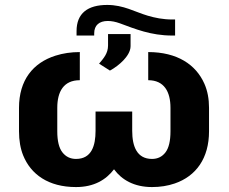

<svg xmlns="http://www.w3.org/2000/svg" viewBox="-20 -748 929 778"><path d="M670.8 -311V-216C670.8 -176.7 664 -148.2 650.5 -130.5C636.9 -112.8 618.7 -104 596 -104C535.3 -104 515.7 -154 515.7 -218V-296H367.2V-218C367.2 -158.1 351.4 -104 288 -104C265.3 -104 246.9 -112.8 233 -130.5C219.1 -148.2 212.1 -176.7 212.1 -216V-311C212.1 -377 237.9 -423 303.4 -423V-537C268.2 -537 235.4 -532.2 205 -522.5C113.5 -493.5 57 -423.1 57 -311V-216C57 -178.7 62.7 -146 74 -118C105 -41.8 175.6 10 288 10C361.2 10 409.7 -19.7 442 -62C473.1 -19.5 523.3 10 596 10C629 10 659.6 5.2 687.9 -4.5C774.6 -34.2 827 -106.9 827 -216V-311C827 -347.7 820.8 -380.2 808.3 -408.5C774.1 -486.3 698.1 -537 580.6 -537V-423C645.1 -423 670.8 -376.4 670.8 -311ZM290.2 -622V-604H361.7V-613C361.7 -645.7 382.3 -663 416.7 -663C432.1 -663 448.4 -659.8 465.7 -653.5C526.5 -631.1 591.1 -604 677.4 -604H689.5V-669H678.5C640 -669 607.6 -675.9 578.4 -684.5C526.5 -699.8 480.8 -728 414.5 -728C335.8 -728 290.2 -694.5 290.2 -622ZM381.5 -490 425.5 -462C444.7 -472.2 465.9 -488.4 480.5 -504C493.3 -517.7 509.1 -538.5 509.1 -561V-610H417.8V-564C417.8 -531.5 400.1 -512.2 381.5 -490Z"/></svg>

Font: Asimov
Style: Wid
Weight: 500
Designer: Google
Version: Version 2.000980; 2014